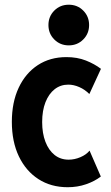

<svg xmlns="http://www.w3.org/2000/svg" viewBox="-20 -781 466 807"><path d="M264.6 5.9Q194.3 5.9 141.6 -28.1Q88.9 -62 59.3 -123.8Q29.8 -185.5 29.8 -269Q29.8 -351.1 58.6 -412.4Q87.4 -473.6 138.9 -507.3Q190.4 -541 259.3 -541Q304.7 -541 341.1 -526.6Q377.4 -512.2 404.3 -491.7L355.5 -385.7Q336.9 -404.8 313.2 -415Q289.6 -425.3 267.1 -425.3Q234.4 -425.3 209.7 -406Q185.1 -386.7 171.1 -351.3Q157.2 -315.9 157.2 -268.1Q157.2 -220.7 170.9 -185.1Q184.6 -149.4 209.5 -129.6Q234.4 -109.9 268.6 -109.9Q293.5 -109.9 318.1 -120.4Q342.8 -130.9 356.4 -147.9L403.8 -39.1Q377.9 -19 341.8 -6.6Q305.7 5.9 264.6 5.9ZM269 -590.3Q232.9 -590.3 208.3 -615Q183.6 -639.6 183.6 -675.8Q183.6 -711.9 208.3 -736.6Q232.9 -761.2 269 -761.2Q305.2 -761.2 329.8 -736.6Q354.5 -711.9 354.5 -675.8Q354.5 -639.6 329.8 -615Q305.2 -590.3 269 -590.3Z"/></svg>

Font: Reddit Sans Condensed
Style: Bold
Weight: 700
Designer: Stephen Hutchings
Foundry: Reddit
Version: Version 1.014